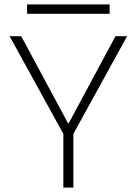

<svg xmlns="http://www.w3.org/2000/svg" viewBox="-20 -859 626 879"><path d="M270 0H315.9V-246.1L562 -693.4H508.8L294.9 -295.4H291L77.1 -693.4H23.9L270 -246.1ZM104 -795.9H481.9V-838.9H104Z"/></svg>

Font: Cascadia Code PL ExtraLight
Style: Regular
Weight: 200
Monospace: yes
Designer: Aaron Bell
Foundry: Saja Typeworks
Version: Version 2404.023